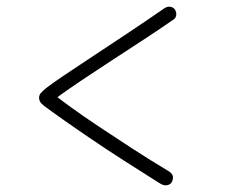

<svg xmlns="http://www.w3.org/2000/svg" viewBox="-20 -609 690 575"><path d="M476 -54Q470 -54 464 -57Q458 -60 449 -66Q401 -96 350.5 -128.5Q300 -161 253.5 -192.5Q207 -224 169.5 -250.5Q132 -277 112 -292Q103 -299 100 -304.5Q97 -310 97 -316Q97 -324 102 -330Q107 -336 118 -345Q133 -357 170 -382Q207 -407 256.5 -439.5Q306 -472 361.5 -509Q417 -546 469 -582Q473 -585 477.5 -587Q482 -589 487 -589Q493 -589 498 -586Q503 -583 505.5 -577.5Q508 -572 508 -566Q508 -562 506 -557.5Q504 -553 499 -550Q460 -523 412 -491.5Q364 -460 315.5 -428.5Q267 -397 224.5 -368.5Q182 -340 152 -318Q162 -310 195 -286Q228 -262 276 -230Q324 -198 378 -163Q432 -128 484 -97Q491 -93 494.5 -88Q498 -83 498 -77Q498 -72 495.5 -66Q493 -60 488 -57Q483 -54 476 -54Z"/></svg>

Font: Playpen Sans ExtraLight
Style: Regular
Weight: 250
Designer: Laura Meseguer, Veronika Burian, José Scaglione
Foundry: TypeTogether
Version: Version 1.001